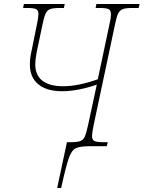

<svg xmlns="http://www.w3.org/2000/svg" viewBox="-20 -734 721 964"><path d="M316 -20H333Q367 -20 382.5 -25.5Q398 -31 405.5 -47.5Q413 -64 422 -105L466 -309Q369 -276 292 -276Q214 -276 172 -311Q130 -346 130 -410Q130 -440 137 -472L165 -609Q173 -649 173 -663Q173 -682 161.5 -688Q150 -694 114 -694H96L100 -714H305L301 -694H283Q248 -694 232.5 -688.5Q217 -683 209 -666Q201 -649 193 -609L164 -471Q157 -433 157 -411Q157 -357 192.5 -329Q228 -301 297 -301Q373 -301 471 -336L529 -609Q537 -642 537 -663Q537 -682 525.5 -688Q514 -694 478 -694H460L464 -714H681L676 -694H647Q612 -694 597 -688.5Q582 -683 573.5 -666.5Q565 -650 557 -609L450 -105Q442 -65 442 -51Q442 -32 454 -26Q466 -20 502 -20H521L516 0H433Q381 0 360 10.5Q339 21 325 61Q311 101 287 210H267Z"/></svg>

Font: Noto Serif NarrowThin
Style: Italic
Weight: 250
Width: 4
Italic angle: -12°
Designer: Monotype Design Team
Foundry: Monotype Imaging Inc.
Version: Version 1.001